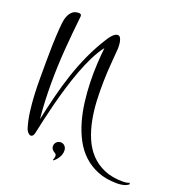

<svg xmlns="http://www.w3.org/2000/svg" viewBox="-157 -804 1136 1192"><g transform="rotate(20 410.5 -208.5)"><path d="M820.8 226.6Q805.2 238.8 785.6 243.2Q766.1 247.6 745.6 247.6Q672.9 247.6 617.7 225.6Q562.5 203.6 521.7 165.5Q481 127.4 453.6 75.9Q426.3 24.4 409.4 -34.9Q392.6 -94.2 384.5 -158Q376.5 -221.7 374.8 -284.7Q373 -347.7 376.2 -406.7Q379.4 -465.8 384.8 -515.1Q356.4 -479 331.1 -428.2Q305.7 -377.4 283.9 -319.3Q262.2 -261.2 243.7 -200Q225.1 -138.7 210.2 -80.6Q195.3 -22.5 183.8 28.3Q172.4 79.1 164.6 115.2Q163.6 119.1 162.4 125.5Q161.1 131.8 158.4 137.7Q155.8 143.6 151.4 147.7Q147 151.9 140.6 151.9Q134.8 151.9 129.4 148.2Q124 144.5 119.6 139.4Q115.2 134.3 112.1 128.2Q108.9 122.1 107.4 116.7Q92.8 69.3 85.7 14.9Q78.6 -39.6 75.9 -95.5Q73.2 -151.4 73.5 -206.5Q73.7 -261.7 73.7 -311Q73.7 -365.7 75.2 -420.4Q76.7 -475.1 80.6 -529.8Q82 -549.3 84.7 -573.2Q87.4 -597.2 95.7 -617.7Q104 -638.2 119.6 -652.1Q135.3 -666 162.6 -666Q169.4 -666 174.1 -662.8Q178.7 -659.7 178.7 -651.9V-647.9Q172.4 -589.8 167 -533.9Q161.6 -478 157.5 -422.4Q153.3 -366.7 151.1 -310.3Q148.9 -253.9 148.9 -194.8Q148.9 -137.2 151.4 -79.3Q153.8 -21.5 159.7 36.1Q177.7 -46.9 197.5 -126Q217.3 -205.1 242.7 -281Q268.1 -356.9 301.3 -429.2Q334.5 -501.5 378.9 -570.8Q382.8 -577.1 388.9 -585.7Q395 -594.2 402.6 -601.8Q410.2 -609.4 418.5 -614.7Q426.8 -620.1 435.5 -620.1Q446.3 -620.1 452.4 -610.4Q458.5 -600.6 461.2 -587.6Q463.9 -574.7 464.4 -561.5Q464.8 -548.3 464.8 -541Q461.4 -495.1 456.8 -438Q452.1 -380.9 450.7 -318.4Q449.2 -255.9 452.4 -191.4Q455.6 -127 467.3 -66.7Q479 -6.3 501.5 46.6Q523.9 99.6 560.8 139.2Q597.7 178.7 650.6 201.7Q703.6 224.6 776.9 224.6Q787.1 224.6 798.1 222.9Q809.1 221.2 818.8 216.8ZM321.8 245.6Q324.2 239.7 326.2 233.2Q328.1 226.6 328.4 220.7Q328.6 214.8 326.4 210Q324.2 205.1 318.8 202.1Q308.1 196.8 300.3 187.5Q292.5 178.2 292.5 165.5Q292.5 149.4 303.7 138.2Q314.9 127 331.1 127Q346.7 127 357.4 138.2Q368.2 149.4 369.1 165.5Q370.1 182.1 364.7 196.5Q359.4 210.9 351.6 221.7Q343.8 232.4 336.2 239.5Q328.6 246.6 325.7 248.5Q324.7 247.6 323.7 247.1Q321.8 246.1 321.8 245.6Z"/></g></svg>

Font: Montez
Style: Regular
Weight: 400
Designer: Astigmatic (AOETI)
Foundry: Astigmatic (AOETI)
Version: Version 1.000